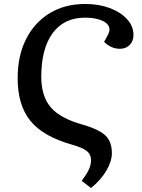

<svg xmlns="http://www.w3.org/2000/svg" viewBox="-20 -735 718 968"><path d="M439 213 392 177Q419 140 429 117.5Q439 95 439 72Q439 44 418.5 27Q398 10 342 -6Q197 -47 133 -126Q69 -205 69 -341Q69 -454 111.5 -538Q154 -622 230.5 -668.5Q307 -715 410 -715Q478 -715 533 -694.5Q588 -674 620.5 -638.5Q653 -603 653 -559Q653 -528 634 -508.5Q615 -489 585 -489Q540 -489 505 -524L525 -561Q532 -575 532 -586Q532 -613 498 -629.5Q464 -646 409 -646Q303 -646 245.5 -568Q188 -490 188 -346Q189 -247 237.5 -192Q286 -137 399 -106Q453 -90 485 -71.5Q517 -53 530.5 -27Q544 -1 544 37Q544 78 516.5 125Q489 172 439 213Z"/></svg>

Font: Literata 7pt Medium
Style: Italic
Weight: 500
Italic angle: -2°
Designer: Latin by Veronika Burian and Jose Scaglione. Greek by Irene Vlachou. Cyrillic by Vera Evstafieva
Foundry: TypeTogether
Version: Version 3.002